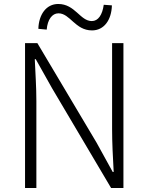

<svg xmlns="http://www.w3.org/2000/svg" viewBox="-20 -946 747 966"><path d="M106 0H163V-437C163 -510 158 -578 155 -648H160L242 -502L539 0H601V-729H544V-297C544 -226 548 -153 552 -81H547L466 -228L168 -729H106ZM443 -793C504 -793 541 -846 543 -919L502 -922C495 -871 474 -840 442 -840C383 -840 358 -926 273 -926C212 -926 175 -872 173 -801L215 -797C219 -847 242 -879 274 -879C333 -879 358 -793 443 -793Z"/></svg>

Font: Noto Sans CJK Light
Style: Regular
Weight: 300
Designer: Ryoko NISHIZUKA (kana & ideographs); Paul D. Hunt (Latin, Greek & Cyrillic); Wenlong ZHANG (bopomofo); Sandoll Communica
Foundry: Adobe Systems Incorporated
Version: Version 1.000;PS 1;hotconv 1.0.78;makeotf.lib2.5.61930